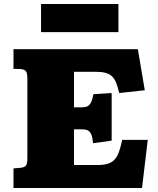

<svg xmlns="http://www.w3.org/2000/svg" viewBox="-20 -948 799 968"><path d="M48 0V-99L84 -102Q102 -104 110 -112Q118 -120 118 -154V-552Q118 -579 110.5 -589Q103 -599 82 -600L48 -601V-700H675L710 -493L581 -479Q574 -509 566 -529.5Q558 -550 545.5 -562.5Q533 -575 513 -580.5Q493 -586 463 -586H353V-407H395Q410 -407 420.5 -412Q431 -417 438.5 -431Q446 -445 451 -473L543 -479V-239L449 -226Q447 -253 441 -268.5Q435 -284 424 -290Q413 -296 393 -296H353V-116H472Q504 -116 525 -123Q546 -130 559 -145Q572 -160 580.5 -184.5Q589 -209 596 -243H725L696 0ZM187 -786V-928H577V-786Z"/></svg>

Font: Literata Variable Black
Style: Regular
Weight: 900
Designer: Latin by Veronika Burian and Jose Scaglione. Greek by Irene Vlachou. Cyrillic by Vera Evstafieva.
Foundry: TypeTogether
Version: Version 3.021